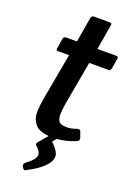

<svg xmlns="http://www.w3.org/2000/svg" viewBox="-162 -707 687 986"><g transform="rotate(20 181.0 -213.5)"><path d="M346 -495Q360 -495 360 -487Q360 -484 359 -480L350 -427Q348 -418 344.5 -415Q341 -412 331 -413H231L188 -173Q182 -138 182 -113Q182 -88 192.5 -75.5Q203 -63 232.5 -63Q262 -63 289 -74Q303 -79 309 -65L319 -36Q324 -21 310 -15Q261 7 207 11L190 32L204 46Q232 76 232 98Q232 154 117 214Q111 218 108 218Q100 218 93 204.5Q86 191 98 181Q147 146 147 120Q147 105 129 87L120 78Q113 71 121 61L163 11Q109 6 87.5 -20Q66 -46 66 -82Q66 -118 76 -172L120 -415H64Q50 -414 50 -422Q50 -425 51 -429L59 -480Q61 -489 64.5 -492Q68 -495 78 -495H134L157 -630Q159 -639 162.5 -642Q166 -645 176 -645H256Q266 -645 268.5 -642Q271 -639 269 -630L246 -495Z"/></g></svg>

Font: Crete Round
Style: Italic
Weight: 400
Designer: Veronika Burian
Foundry: TypeTogether
Version: Version 1.001; ttfautohint (v1.6)